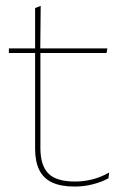

<svg xmlns="http://www.w3.org/2000/svg" viewBox="-20 -642 436 670"><path d="M241 9Q192.5 9 162 -5.2Q131.5 -19.5 117 -49Q102.5 -78.5 102.5 -123V-462.5H121V-124.5Q121 -65.5 148.5 -37Q176 -8.5 241.5 -8.5Q272.5 -8.5 302.8 -16.2Q333 -24 361 -40L358.5 -20Q335.5 -7 304.2 1Q273 9 241 9ZM11 -457V-473H354.5L352 -457ZM102.5 -468V-614L122 -621.5L120.5 -468Z"/></svg>

Font: Anek Gujarati Medium Thin
Style: Regular
Weight: 250
Version: Version 1.003